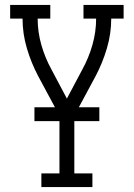

<svg xmlns="http://www.w3.org/2000/svg" viewBox="-20 -540 540 775"><path d="M147 215V160H220V-73L134 -233Q106 -286 88.5 -345Q71 -404 71 -465H21V-520H183V-465H132Q132 -411 147 -358.5Q162 -306 188 -259L250 -142L312 -259Q338 -306 353 -358.5Q368 -411 368 -465H317V-520H479V-465H429Q429 -404 411.5 -345Q394 -286 366 -233L280 -73V160H353V215ZM119 -51V-107H381V-51Z"/></svg>

Font: Iosevka Curly Slab Light
Style: Regular
Weight: 300
Monospace: yes
Designer: Belleve Invis
Foundry: Belleve Invis
Version: Version 22.1.2; ttfautohint (v1.8.4)